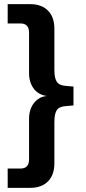

<svg xmlns="http://www.w3.org/2000/svg" viewBox="-20 -725 413 925"><path d="M17 180V87H79Q99 87 109.5 76Q120 65 120 43V-154Q120 -184 131 -208Q142 -232 162.5 -247Q183 -262 212 -263V-262Q183 -264 162.5 -278.5Q142 -293 131 -317.5Q120 -342 120 -371V-568Q120 -590 109.5 -601Q99 -612 79 -612H17V-705H126Q180 -705 211 -674Q242 -643 242 -586V-388Q242 -348 254 -330.5Q266 -313 298 -311L334 -308V-217L298 -214Q266 -212 254 -195Q242 -178 242 -137V61Q242 118 211 149Q180 180 126 180Z"/></svg>

Font: Nunito Sans 10pt SemiCondensed
Style: Bold
Weight: 700
Width: 4
Designer: Vernon Adams
Foundry: Vernon Adams
Version: Version 3.101;gftools[0.9.27]